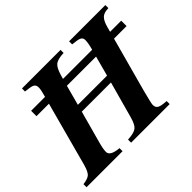

<svg xmlns="http://www.w3.org/2000/svg" viewBox="-168 -891 1112 1112"><g transform="rotate(-45 388.0 -334.5)"><path d="M62 -496V-540H176Q189 -584 189 -604Q189 -621 179.5 -629Q170 -637 147 -640L116 -644V-669H432V-644Q383 -642 363.5 -627Q344 -612 330 -564L323 -540H562Q574 -583 574 -607Q574 -622 565 -629.5Q556 -637 533 -640L502 -644V-669H799V-644Q763 -644 745.5 -627.5Q728 -611 717 -570L709 -540H800V-496H697L606 -162Q584 -78 584 -66Q584 -44 600 -35.5Q616 -27 657 -25V0H341V-25Q392 -28 411 -42.5Q430 -57 443 -104L505 -329H266L212 -132Q200 -89 200 -65Q200 -31 271 -25V0H-24V-25Q15 -30 30 -43.5Q45 -57 57 -99L164 -496ZM278 -373H517L550 -496H311Z"/></g></svg>

Font: STIX MathJax Latin
Style: Bold Italic
Weight: 700
Italic angle: -16.33°
Designer: MicroPress Inc., with final additions and corrections provided by Coen Hoffman, Elsevier (retired)
Version: Version 1.1.1